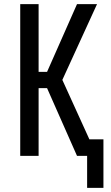

<svg xmlns="http://www.w3.org/2000/svg" viewBox="-20 -755 540 930"><path d="M402 155V0H353L208 -328H167V0H78V-735H167V-407H208L353 -735H450L282 -368L413 -80H481V155Z"/></svg>

Font: Iosevka Medium
Style: Regular
Weight: 500
Monospace: yes
Designer: Belleve Invis
Foundry: Belleve Invis
Version: Version 32.5.0; ttfautohint (v1.8.4)